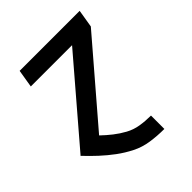

<svg xmlns="http://www.w3.org/2000/svg" viewBox="-204 -654 984 984"><g transform="rotate(-45 288.0 -162.5)"><path d="M415 205H416V108H415Q376 108 339 102Q302 96 270 78.5Q238 61 210 39Q182 17 156 -8L521 -433L537 -530H102L86 -433H385L14 0H16Q47 33 80.5 64Q114 95 150.5 122Q187 149 228.5 170Q270 191 318 198Q366 205 415 205Z"/></g></svg>

Font: Iosevka Sparkle Semibold
Style: Italic
Weight: 600
Italic angle: -9°
Designer: Belleve Invis
Foundry: Belleve Invis
Version: Version 4.5.0; ttfautohint (v1.8.3)